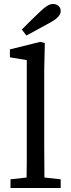

<svg xmlns="http://www.w3.org/2000/svg" viewBox="-20 -948 359 968"><path d="M33 0V-44L114 -53Q115 -94 115 -133.5Q115 -173 115 -213V-645L30 -659V-699L183 -737L206 -731L203 -599V-213Q203 -173 203.5 -133.5Q204 -94 204 -53L286 -44V0ZM90 -799Q114 -823 137.5 -846.5Q161 -870 185 -892Q222 -928 247 -928Q264 -928 275 -918Q286 -908 286 -892Q286 -864 238 -837Q207 -820 176 -803Q145 -786 113 -769Z"/></svg>

Font: Source Serif 4 SmText
Style: Regular
Weight: 400
Designer: Frank Grießhammer
Foundry: Adobe
Version: Version 4.005;hotconv 1.1.0;makeotfexe 2.6.0